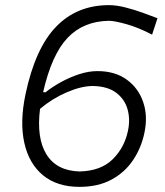

<svg xmlns="http://www.w3.org/2000/svg" viewBox="-20 -718 644 748"><path d="M289.5 10Q202.5 10 147.8 -35Q93 -80 74.8 -161.2Q56.5 -242.5 79.5 -351.5Q117.5 -530.5 198.8 -614.2Q280 -698 404.5 -698Q433.5 -698 468.8 -689Q504 -680 537.2 -668Q570.5 -656 593.5 -647L572.5 -583Q519 -611 472.2 -624Q425.5 -637 404.5 -637Q305 -635.5 243.2 -570.5Q181.5 -505.5 148 -359L157.5 -358.5Q181.5 -378 215.5 -397Q249.5 -416 287 -428.5Q324.5 -441 359.5 -441Q428.5 -441 474.2 -407.5Q520 -374 538.2 -319.2Q556.5 -264.5 542.5 -200Q530.5 -142.5 498.8 -94.8Q467 -47 414.8 -18.5Q362.5 10 289.5 10ZM341 -383Q295.5 -382.5 239.5 -358.2Q183.5 -334 136 -294Q121.5 -180 161.2 -116.2Q201 -52.5 290 -50Q373 -52 419 -97.5Q465 -143 478.5 -208.5Q488 -252.5 477 -292Q466 -331.5 432.5 -356.8Q399 -382 341 -383Z"/></svg>

Font: Commissioner Flair Light
Style: Italic
Weight: 300
Italic angle: -12°
Designer: Kostas Bartsokas
Foundry: Kostas Bartsokas
Version: Version 1.000; ttfautohint (v1.8.3)